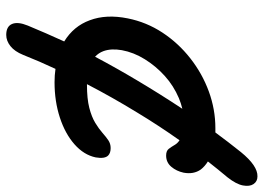

<svg xmlns="http://www.w3.org/2000/svg" viewBox="-135 -547 846 616"><g transform="rotate(90 288.0 -239.0)"><path d="M244 9Q221 9 201 6Q177 57 156 110Q145 137 128 150.5Q111 164 92 164Q65 164 57 145.5Q49 127 62 95Q86 37 113 -22Q64 -52 45 -104Q25 -157 39 -226Q51 -286 84.5 -337Q118 -388 167 -426.5Q216 -465 273.5 -486Q331 -507 391 -507Q398 -507 405 -507Q436 -549 468 -589Q512 -643 546 -642Q562 -642 570.5 -629.5Q579 -617 575 -595.5Q571 -574 549 -546Q523 -515 498 -483Q514 -473 524 -460Q540 -437 534 -405Q529 -382 515 -365.5Q501 -349 479 -349Q464 -349 457.5 -357.5Q451 -366 444 -378Q439 -386 430 -392Q382 -324 341 -256Q292 -176 250 -95Q251 -95 252 -95Q297 -95 326 -102.5Q355 -110 374 -121.5Q393 -133 406 -144.5Q419 -156 430 -163.5Q441 -171 455 -171Q471 -171 479 -163Q490 -152 485 -123Q477 -85 443 -55Q409 -25 357 -8Q305 9 244 9ZM238 -256Q282 -330 329 -401Q312 -397 295 -390Q255 -373 223.5 -344.5Q192 -316 170 -280.5Q148 -245 141 -207Q135 -173 144 -148Q150 -132 162 -121Q198 -189 238 -256Z"/></g></svg>

Font: Shantell Sans Light Medium
Style: Italic
Weight: 500
Italic angle: -11°
Version: Version 1.011;[c5ecc13dd]